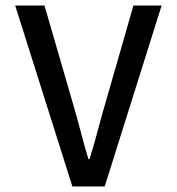

<svg xmlns="http://www.w3.org/2000/svg" viewBox="-20 -675 640 695"><path d="M242 0 35 -655H141L240 -314Q257 -257 270 -206.5Q283 -156 300 -99H304Q322 -156 335 -206.5Q348 -257 365 -314L463 -655H565L359 0Z"/></svg>

Font: Source Code Pro Medium
Style: Regular
Weight: 500
Monospace: yes
Designer: Paul D. Hunt, Teo Tuominen
Foundry: Adobe Systems Incorporated
Version: Version 2.030;PS 1.000;hotconv 16.6.51;makeotf.lib2.5.65220